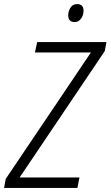

<svg xmlns="http://www.w3.org/2000/svg" viewBox="-46 -920 541 940"><path d="M363 -867Q363 -900 332 -900Q310 -900 299 -882.5Q288 -865 288 -845Q288 -812 320 -812Q339 -812 351 -829Q363 -846 363 -867ZM333 0 343 -51H50L467 -670L475 -714H136L125 -663H399L-18 -44L-26 0Z"/></svg>

Font: Noto Sans UI SemiCondensed Light
Style: Italic
Weight: 300
Width: 4
Designer: Monotype Design Team
Foundry: Monotype Imaging Inc.
Version: 1.001